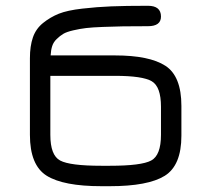

<svg xmlns="http://www.w3.org/2000/svg" viewBox="-20 -641 728 661"><path d="M376 -379.9H153.3V-176.8Q153.3 -106.4 187 -88.4Q220.7 -70.3 329.1 -70.3H358.4Q466.8 -70.3 500.5 -88.4Q534.2 -106.4 534.2 -176.8V-273.4Q534.2 -342.8 502.4 -361.3Q470.7 -379.9 376 -379.9ZM154.3 -450.2H376Q494.1 -450.2 549.3 -414.6Q604.5 -378.9 604.5 -276.4V-173.8Q604.5 -71.3 546.9 -35.6Q489.3 0 358.4 0H329.1Q198.2 0 140.6 -36.1Q83 -72.3 83 -176.8V-440.4Q83 -482.4 93.3 -512.2Q103.5 -542 128.4 -562Q153.3 -582 182.6 -593.8Q211.9 -605.5 263.2 -611.3Q314.5 -617.2 363.3 -619.1Q412.1 -621.1 489.3 -621.1Q534.2 -621.1 534.2 -584Q534.2 -550.8 489.3 -550.8Q435.5 -550.8 403.8 -550.3Q372.1 -549.8 334.5 -548.3Q296.9 -546.9 276.4 -544.4Q255.9 -542 232.4 -536.6Q209 -531.2 197.8 -524.4Q186.5 -517.6 175.3 -506.8Q164.1 -496.1 159.7 -482.4Q155.3 -468.8 154.3 -450.2Z"/></svg>

Font: Jura
Style: DemiBold
Weight: 600
Version: Version 2.4